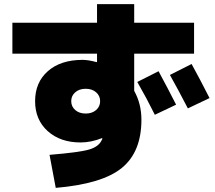

<svg xmlns="http://www.w3.org/2000/svg" viewBox="-20 -840 1040 930"><path d="M833 -333 730 -284Q691 -363 645 -443L748 -495Q794 -410 833 -333ZM995 -365 890 -315Q845 -402 803 -477L908 -530Q944 -465 995 -365ZM474 -171Q421 -150 370 -150Q272 -150 211 -205Q150 -260 150 -350Q150 -441 212 -495.5Q274 -550 380 -550Q408 -550 448 -539L450 -540V-580H40V-730H450V-820H630V-730H920V-580H630V-400Q665 -337 665 -260Q665 -104 570 -26.5Q475 51 250 70L220 -90Q366 -102 412.5 -116Q459 -130 473 -162Q474 -163 475 -165.5Q476 -168 476 -169ZM344.5 -393Q325 -376 325 -350Q325 -324 344.5 -307Q364 -290 395 -290Q426 -290 445.5 -307Q465 -324 465 -350Q465 -376 445.5 -393Q426 -410 395 -410Q364 -410 344.5 -393Z"/></svg>

Font: Mplus 1p Black
Style: Regular
Weight: 900
Version: Version 1.061